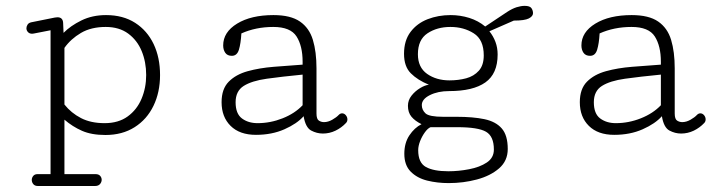

<svg xmlns="http://www.w3.org/2000/svg" viewBox="-20 -448 2462 649"><path d="M107.9 180.7Q97.7 180.7 92.5 174.3Q87.4 168 87.4 160.2Q87.4 152.8 92.3 146.7Q97.2 140.6 106.9 140.6H150.9V-345.7L98.1 -335.4Q95.7 -335 93.3 -334.5Q90.8 -334 88.4 -334Q79.6 -334 74.5 -339.6Q69.3 -345.2 69.3 -352.5Q69.3 -358.4 73 -364.5Q76.7 -370.6 85.4 -372.6L165.5 -388.7Q172.4 -389.6 174.3 -389.6Q192.4 -389.6 193.4 -370.6L194.8 -336.9Q218.3 -360.8 255.1 -378.9Q292 -397 338.4 -397Q396 -397 436.8 -370.8Q477.5 -344.7 499.3 -299.1Q521 -253.4 521 -194.3Q521 -136.2 498.8 -90.3Q476.6 -44.4 435.1 -18.1Q393.6 8.3 336.4 8.3Q289.1 8.3 257.1 -5.9Q225.1 -20 197.8 -43.5V140.6H303.2Q313.5 140.6 318.6 146.5Q323.7 152.3 323.7 159.7Q323.7 167.5 318.1 174.1Q312.5 180.7 301.3 180.7ZM333.5 -31.7Q380.4 -31.7 411.6 -54.4Q442.9 -77.1 458.5 -114.3Q474.1 -151.4 474.1 -194.3Q474.1 -238.3 459 -275.1Q443.8 -312 413.3 -334.5Q382.8 -356.9 337.4 -356.9Q288.1 -356.9 253.7 -336.7Q219.2 -316.4 197.8 -286.1V-94.7Q220.7 -65.9 253.9 -48.8Q287.1 -31.7 333.5 -31.7Z M845.2 7.8Q790 7.8 759.5 -22.5Q729 -52.7 729 -102.5Q729 -147.5 753.2 -171.9Q777.3 -196.3 817.1 -207.3Q856.9 -218.3 905.5 -222.2Q954.1 -226.1 1002.9 -229.5V-239.3Q1002.9 -292.5 982.4 -324.7Q961.9 -356.9 903.8 -356.9Q844.7 -356.9 795.9 -335Q793.9 -300.8 787.6 -280Q781.2 -259.3 763.7 -259.3Q748.5 -259.3 741.5 -269.5Q734.4 -279.8 734.4 -294.4Q734.4 -339.4 781.5 -368.2Q828.6 -397 904.3 -397Q962.4 -397 993.9 -375.2Q1025.4 -353.5 1037.6 -313.2Q1049.8 -272.9 1049.8 -216.8V-64.5Q1049.8 -45.4 1057.9 -40.3Q1065.9 -35.2 1075.2 -35.2Q1088.9 -35.2 1103 -43.2Q1117.2 -51.3 1124.5 -59.1Q1129.9 -64.9 1136.2 -64.9Q1143.6 -64.9 1148.9 -58.6Q1154.3 -52.2 1154.3 -44.4Q1154.3 -37.1 1149.4 -32.2Q1134.3 -16.1 1114 -6.3Q1093.8 3.4 1071.3 3.4Q1050.8 3.4 1031.7 -6.8Q1012.7 -17.1 1006.3 -55.2Q983.9 -29.8 941.4 -11Q898.9 7.8 845.2 7.8ZM850.6 -31.7Q894 -31.7 935.3 -48.1Q976.6 -64.5 1002.9 -92.3V-195.8Q932.6 -189 881.8 -181.9Q831.1 -174.8 803.7 -157.5Q776.4 -140.1 776.4 -102.5Q776.4 -63.5 797.9 -47.6Q819.3 -31.7 850.6 -31.7Z M1496.6 170.9Q1458 170.9 1423.8 162.4Q1389.6 153.8 1368.2 132.1Q1346.7 110.4 1346.7 71.8Q1346.7 35.2 1363.8 9.5Q1380.9 -16.1 1404.8 -28.3Q1382.8 -39.1 1370.8 -53.5Q1358.9 -67.9 1358.9 -90.3Q1358.9 -109.4 1371.1 -124.8Q1383.3 -140.1 1399.9 -150.1Q1416.5 -160.2 1429.7 -161.6Q1391.6 -177.2 1368.7 -200.2Q1345.7 -223.1 1345.7 -266.1Q1345.7 -311 1367.7 -340.1Q1389.6 -369.1 1425.5 -383.1Q1461.4 -397 1503.4 -397Q1535.6 -397 1566.2 -387.5Q1596.7 -377.9 1620.1 -358.4L1694.3 -407.7Q1711.4 -418.9 1726.3 -423.6Q1741.2 -428.2 1753.4 -428.2Q1771 -428.2 1776.4 -420.4Q1781.7 -412.6 1781.7 -403.3Q1781.7 -393.1 1767.6 -385.7Q1753.4 -378.4 1716.8 -378.4L1634.3 -342.3Q1647.5 -325.7 1654.8 -306.2Q1662.1 -286.6 1662.1 -263.7Q1662.1 -198.7 1620.6 -169.4Q1579.1 -140.1 1498 -140.1Q1460.4 -140.1 1433.1 -126.5Q1405.8 -112.8 1405.8 -92.8Q1405.8 -76.7 1418.2 -64.9Q1430.7 -53.2 1478.5 -53.2H1523.9Q1579.1 -53.2 1617.4 -45.2Q1655.8 -37.1 1676 -13.9Q1696.3 9.3 1696.3 55.7Q1696.3 95.7 1667 121.1Q1637.7 146.5 1592 158.7Q1546.4 170.9 1496.6 170.9ZM1499.5 -176.3Q1529.3 -176.3 1555.7 -183.3Q1582 -190.4 1598.6 -209Q1615.2 -227.5 1615.2 -260.7Q1615.2 -314 1581.3 -335.4Q1547.4 -356.9 1502.4 -356.9Q1457.5 -356.9 1425 -335.4Q1392.6 -314 1392.6 -264.6Q1392.6 -220.2 1423.8 -198.2Q1455.1 -176.3 1499.5 -176.3ZM1495.6 130.9Q1530.3 130.9 1565.9 124Q1601.6 117.2 1625.5 101.3Q1649.4 85.4 1649.4 57.6Q1649.4 12.7 1622.8 -2.7Q1596.2 -18.1 1525.4 -18.1H1435.5Q1426.3 -14.6 1416.5 -1.2Q1406.7 12.2 1400.1 28.8Q1393.6 45.4 1393.6 59.6Q1393.6 102.1 1419.7 116.5Q1445.8 130.9 1495.6 130.9Z M2056.2 7.8Q2001 7.8 1970.5 -22.5Q1939.9 -52.7 1939.9 -102.5Q1939.9 -147.5 1964.1 -171.9Q1988.3 -196.3 2028.1 -207.3Q2067.9 -218.3 2116.5 -222.2Q2165 -226.1 2213.9 -229.5V-239.3Q2213.9 -292.5 2193.4 -324.7Q2172.9 -356.9 2114.7 -356.9Q2055.7 -356.9 2006.8 -335Q2004.9 -300.8 1998.5 -280Q1992.2 -259.3 1974.6 -259.3Q1959.5 -259.3 1952.4 -269.5Q1945.3 -279.8 1945.3 -294.4Q1945.3 -339.4 1992.4 -368.2Q2039.6 -397 2115.2 -397Q2173.3 -397 2204.8 -375.2Q2236.3 -353.5 2248.5 -313.2Q2260.7 -272.9 2260.7 -216.8V-64.5Q2260.7 -45.4 2268.8 -40.3Q2276.9 -35.2 2286.1 -35.2Q2299.8 -35.2 2314 -43.2Q2328.1 -51.3 2335.4 -59.1Q2340.8 -64.9 2347.2 -64.9Q2354.5 -64.9 2359.9 -58.6Q2365.2 -52.2 2365.2 -44.4Q2365.2 -37.1 2360.4 -32.2Q2345.2 -16.1 2325 -6.3Q2304.7 3.4 2282.2 3.4Q2261.7 3.4 2242.7 -6.8Q2223.6 -17.1 2217.3 -55.2Q2194.8 -29.8 2152.3 -11Q2109.9 7.8 2056.2 7.8ZM2061.5 -31.7Q2105 -31.7 2146.2 -48.1Q2187.5 -64.5 2213.9 -92.3V-195.8Q2143.6 -189 2092.8 -181.9Q2042 -174.8 2014.6 -157.5Q1987.3 -140.1 1987.3 -102.5Q1987.3 -63.5 2008.8 -47.6Q2030.3 -31.7 2061.5 -31.7Z"/></svg>

Font: Cutive Mono
Style: Regular
Weight: 400
Designer: Vernon Adams
Foundry: Vernon Adams
Version: Version 1.110; ttfautohint (v1.8.4.7-5d5b)